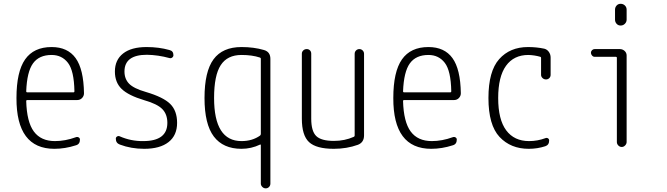

<svg xmlns="http://www.w3.org/2000/svg" viewBox="-20 -780 3540 1019"><path d="M253.9 -488.3Q187.5 -488.3 155.3 -443.8Q123 -399.4 119.1 -294.9Q119.1 -290 124 -290H370.1Q375 -290 375 -295.9Q373 -404.3 340.8 -446.3Q308.6 -488.3 253.9 -488.3ZM268.6 9.8Q66.4 9.8 67.4 -259.8Q67.4 -399.4 113.3 -464.8Q159.2 -530.3 253.9 -530.3Q338.9 -530.3 381.3 -471.7Q423.8 -413.1 425.8 -285.2Q425.8 -270.5 415.5 -259.8Q405.3 -249 389.6 -249H124Q119.1 -249 119.1 -244.1Q122.1 -132.8 159.7 -82Q197.3 -31.2 271.5 -31.2Q326.2 -31.2 382.8 -51.8Q390.6 -54.7 397.5 -50.8Q404.3 -46.9 404.3 -39.1Q404.3 -14.6 382.8 -8.8Q325.2 9.8 268.6 9.8Z M746.1 -248Q661.1 -273.4 625.5 -308.1Q589.8 -342.8 589.8 -400.4Q589.8 -461.9 633.3 -496.1Q676.8 -530.3 757.8 -530.3Q823.2 -530.3 878.9 -514.6Q900.4 -509.8 900.4 -487.3Q900.4 -479.5 894 -474.6Q887.7 -469.7 879.9 -471.7Q819.3 -488.3 759.8 -489.3Q640.6 -489.3 640.6 -400.4Q640.6 -361.3 665 -335.9Q689.5 -310.5 753.9 -292Q846.7 -264.6 883.3 -228.5Q919.9 -192.4 919.9 -127.9Q919.9 -61.5 874.5 -25.9Q829.1 9.8 745.1 9.8Q675.8 9.8 616.2 -12.7Q594.7 -20.5 594.7 -43.9Q594.7 -51.8 601.6 -55.7Q608.4 -59.6 615.2 -56.6Q674.8 -30.3 740.2 -31.2Q868.2 -31.2 868.2 -127.9Q868.2 -173.8 841.3 -201.2Q814.5 -228.5 746.1 -248Z M1261.7 -488.3Q1186.5 -488.3 1151.4 -434.1Q1116.2 -379.9 1116.2 -259.8Q1116.2 -31.2 1261.7 -31.2Q1319.3 -31.2 1360.4 -60.5Q1364.3 -64.5 1364.3 -69.3V-468.8Q1364.3 -472.7 1359.4 -474.6Q1318.4 -488.3 1261.7 -488.3ZM1261.7 9.8Q1164.1 9.8 1114.7 -55.7Q1065.4 -121.1 1065.4 -259.8Q1065.4 -400.4 1113.3 -465.3Q1161.1 -530.3 1261.7 -530.3Q1327.1 -530.3 1380.9 -514.6Q1415 -504.9 1415 -467.8V194.3Q1415 205.1 1407.7 212.4Q1400.4 219.7 1390.1 219.7Q1379.9 219.7 1372.1 211.9Q1364.3 204.1 1364.3 194.3V-9.8Q1364.3 -14.6 1360.4 -12.7Q1313.5 9.8 1261.7 9.8Z M1752 9.8Q1658.2 9.8 1620.1 -25.9Q1582 -61.5 1582 -150.4V-495.1Q1582 -504.9 1589.4 -512.2Q1596.7 -519.5 1608.4 -519.5Q1618.2 -519.5 1625 -512.7Q1631.8 -505.9 1631.8 -495.1V-150.4Q1631.8 -84 1658.2 -58.1Q1684.6 -32.2 1752 -32.2Q1809.6 -32.2 1857.4 -53.7Q1862.3 -55.7 1862.3 -60.5V-494.1Q1862.3 -504.9 1869.6 -512.2Q1877 -519.5 1887.2 -519.5Q1897.5 -519.5 1904.8 -512.2Q1912.1 -504.9 1912.1 -494.1V-61.5Q1912.1 -24.4 1879.9 -11.7Q1820.3 9.8 1752 9.8Z M2253.9 -488.3Q2187.5 -488.3 2155.3 -443.8Q2123 -399.4 2119.1 -294.9Q2119.1 -290 2124 -290H2370.1Q2375 -290 2375 -295.9Q2373 -404.3 2340.8 -446.3Q2308.6 -488.3 2253.9 -488.3ZM2268.6 9.8Q2066.4 9.8 2067.4 -259.8Q2067.4 -399.4 2113.3 -464.8Q2159.2 -530.3 2253.9 -530.3Q2338.9 -530.3 2381.3 -471.7Q2423.8 -413.1 2425.8 -285.2Q2425.8 -270.5 2415.5 -259.8Q2405.3 -249 2389.6 -249H2124Q2119.1 -249 2119.1 -244.1Q2122.1 -132.8 2159.7 -82Q2197.3 -31.2 2271.5 -31.2Q2326.2 -31.2 2382.8 -51.8Q2390.6 -54.7 2397.5 -50.8Q2404.3 -46.9 2404.3 -39.1Q2404.3 -14.6 2382.8 -8.8Q2325.2 9.8 2268.6 9.8Z M2786.1 9.8Q2690.4 9.8 2631.3 -53.2Q2572.3 -116.2 2572.3 -259.8Q2572.3 -402.3 2629.4 -466.3Q2686.5 -530.3 2782.2 -530.3Q2828.1 -530.3 2869.1 -521.5Q2883.8 -517.6 2893.1 -504.4Q2902.3 -491.2 2902.3 -474.6V-382.8Q2902.3 -372.1 2895 -365.2Q2887.7 -358.4 2877.9 -358.4Q2867.2 -358.4 2859.4 -365.7Q2851.6 -373 2851.6 -382.8V-472.7Q2851.6 -477.5 2847.7 -478.5Q2817.4 -487.3 2784.2 -488.3Q2707 -488.3 2665.5 -430.7Q2624 -373 2624 -259.8Q2624 -145.5 2666.5 -88.4Q2709 -31.2 2788.1 -31.2Q2833 -31.2 2875 -46.9Q2881.8 -49.8 2888.2 -45.9Q2894.5 -42 2894.5 -34.2Q2894.5 -10.7 2874 -3.9Q2832 9.8 2786.1 9.8Z M3135.7 -478.5Q3127.9 -478.5 3122.1 -485.4Q3116.2 -492.2 3116.2 -500Q3116.2 -507.8 3122.1 -513.7Q3127.9 -519.5 3135.7 -519.5H3269.5Q3284.2 -519.5 3294.9 -509.8Q3305.7 -500 3305.7 -485.4V-26.4Q3305.7 -16.6 3297.9 -8.3Q3290 0 3279.8 0Q3269.5 0 3261.7 -7.8Q3253.9 -15.6 3253.9 -26.4V-473.6Q3253.9 -478.5 3249 -478.5ZM3244.1 -728.5Q3244.1 -741.2 3252.4 -750.5Q3260.7 -759.8 3273.9 -759.8Q3287.1 -759.8 3296.4 -751Q3305.7 -742.2 3305.7 -728.5V-675.8Q3305.7 -663.1 3296.4 -653.8Q3287.1 -644.5 3273.9 -644.5Q3260.7 -644.5 3252.4 -653.8Q3244.1 -663.1 3244.1 -675.8Z"/></svg>

Font: Rounded-L Mgen+ 1mn light
Style: Regular
Weight: 200
Designer: [Source Han Sans]
Ryoko NISHIZUKA  (kana & ideographs); Paul D. Hunt (Latin, Greek & Cyrillic); Wenlong ZHANG  (bopomofo
Version: Version 1.059.20150602